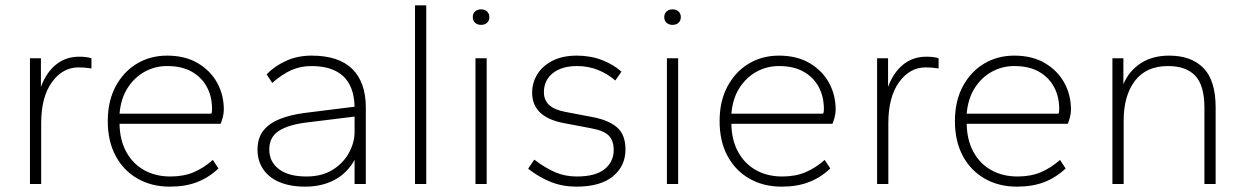

<svg xmlns="http://www.w3.org/2000/svg" viewBox="-20 -688 4658 718"><path d="M92 0V-470H133V-363Q153 -417 189.5 -446.5Q226 -476 276 -476Q290 -476 302 -474.5Q314 -473 322 -470V-432Q310 -434 298 -435Q286 -436 274 -436Q214 -436 174 -380.5Q134 -325 134 -227V0Z M615 10Q547 10 494.5 -20Q442 -50 412.5 -105Q383 -160 383 -235Q383 -310 412.5 -365Q442 -420 492 -450Q542 -480 605 -480Q672 -480 719.5 -452Q767 -424 792 -378.5Q817 -333 817 -278Q817 -264 813 -249Q809 -234 805 -225H427Q428 -164 452.5 -119.5Q477 -75 519.5 -51.5Q562 -28 617 -28Q667 -28 704.5 -44Q742 -60 776 -90L797 -58Q761 -24 717 -7Q673 10 615 10ZM427 -263H770Q772 -266 772.5 -271Q773 -276 773 -280Q773 -327 753.5 -363Q734 -399 697 -420Q660 -441 605 -441Q560 -441 521.5 -420Q483 -399 457.5 -359.5Q432 -320 427 -263Z M1122 10Q1065 10 1025 -7Q985 -24 964 -55.5Q943 -87 943 -128Q943 -171 964 -198.5Q985 -226 1025.5 -242.5Q1066 -259 1122 -266L1306 -289Q1304 -366 1263 -403.5Q1222 -441 1145 -441Q1104 -441 1070 -426Q1036 -411 998 -378L977 -410Q1007 -441 1050 -460.5Q1093 -480 1145 -480Q1247 -480 1297.5 -430Q1348 -380 1348 -286V0H1306V-90Q1278 -40 1230.5 -15Q1183 10 1122 10ZM1126 -28Q1184 -28 1224 -53Q1264 -78 1285 -116.5Q1306 -155 1306 -195V-252L1127 -230Q1060 -222 1023.5 -199Q987 -176 987 -129Q987 -83 1023 -55.5Q1059 -28 1126 -28Z M1532 0V-668H1574V0Z M1758 0V-470H1800V0ZM1779 -595Q1765 -595 1756.5 -603Q1748 -611 1748 -624Q1748 -637 1756.5 -645Q1765 -653 1779 -653Q1793 -653 1801.5 -645Q1810 -637 1810 -624Q1810 -611 1801.5 -603Q1793 -595 1779 -595Z M2136 10Q2084 10 2040 -7.5Q1996 -25 1955 -57L1978 -91Q2019 -60 2056 -44Q2093 -28 2137 -28Q2207 -28 2241 -55.5Q2275 -83 2275 -127Q2275 -162 2256.5 -181Q2238 -200 2187 -209L2087 -228Q2029 -239 1999.5 -267.5Q1970 -296 1970 -341Q1970 -379 1989.5 -410.5Q2009 -442 2046.5 -461Q2084 -480 2137 -480Q2188 -480 2231 -463.5Q2274 -447 2304 -420L2281 -387Q2252 -412 2216 -426.5Q2180 -441 2138 -441Q2081 -441 2047.5 -414.5Q2014 -388 2014 -343Q2014 -314 2033.5 -295.5Q2053 -277 2097 -269L2197 -250Q2255 -239 2287 -212Q2319 -185 2319 -129Q2319 -67 2272 -28.5Q2225 10 2136 10Z M2474 0V-470H2516V0ZM2495 -595Q2481 -595 2472.5 -603Q2464 -611 2464 -624Q2464 -637 2472.5 -645Q2481 -653 2495 -653Q2509 -653 2517.5 -645Q2526 -637 2526 -624Q2526 -611 2517.5 -603Q2509 -595 2495 -595Z M2903 10Q2835 10 2782.5 -20Q2730 -50 2700.5 -105Q2671 -160 2671 -235Q2671 -310 2700.5 -365Q2730 -420 2780 -450Q2830 -480 2893 -480Q2960 -480 3007.5 -452Q3055 -424 3080 -378.5Q3105 -333 3105 -278Q3105 -264 3101 -249Q3097 -234 3093 -225H2715Q2716 -164 2740.5 -119.5Q2765 -75 2807.5 -51.5Q2850 -28 2905 -28Q2955 -28 2992.5 -44Q3030 -60 3064 -90L3085 -58Q3049 -24 3005 -7Q2961 10 2903 10ZM2715 -263H3058Q3060 -266 3060.5 -271Q3061 -276 3061 -280Q3061 -327 3041.5 -363Q3022 -399 2985 -420Q2948 -441 2893 -441Q2848 -441 2809.5 -420Q2771 -399 2745.5 -359.5Q2720 -320 2715 -263Z M3260 0V-470H3301V-363Q3321 -417 3357.5 -446.5Q3394 -476 3444 -476Q3458 -476 3470 -474.5Q3482 -473 3490 -470V-432Q3478 -434 3466 -435Q3454 -436 3442 -436Q3382 -436 3342 -380.5Q3302 -325 3302 -227V0Z M3783 10Q3715 10 3662.5 -20Q3610 -50 3580.5 -105Q3551 -160 3551 -235Q3551 -310 3580.5 -365Q3610 -420 3660 -450Q3710 -480 3773 -480Q3840 -480 3887.5 -452Q3935 -424 3960 -378.5Q3985 -333 3985 -278Q3985 -264 3981 -249Q3977 -234 3973 -225H3595Q3596 -164 3620.5 -119.5Q3645 -75 3687.5 -51.5Q3730 -28 3785 -28Q3835 -28 3872.5 -44Q3910 -60 3944 -90L3965 -58Q3929 -24 3885 -7Q3841 10 3783 10ZM3595 -263H3938Q3940 -266 3940.5 -271Q3941 -276 3941 -280Q3941 -327 3921.5 -363Q3902 -399 3865 -420Q3828 -441 3773 -441Q3728 -441 3689.5 -420Q3651 -399 3625.5 -359.5Q3600 -320 3595 -263Z M4140 0V-470H4181V-373Q4202 -423 4246 -451.5Q4290 -480 4352 -480Q4435 -480 4480.5 -433.5Q4526 -387 4526 -286V0H4484V-285Q4484 -368 4450 -404.5Q4416 -441 4348 -441Q4266 -441 4224 -385.5Q4182 -330 4182 -237V0Z"/></svg>

Font: Gantari ExtraLight
Style: Regular
Weight: 250
Designer: Anugrah Pasau
Foundry: Lafontype
Version: Version 1.000